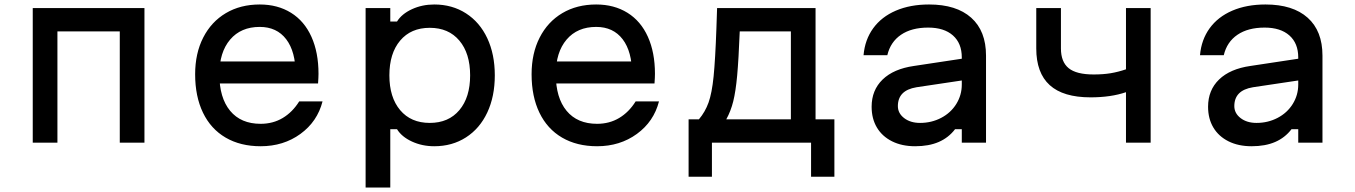

<svg xmlns="http://www.w3.org/2000/svg" viewBox="-20 -636 6040 856"><path d="M126 -600H624V0H514V-496H236V0H126Z M1335 -362 1298 -305Q1298 -406 1256 -461Q1214 -516 1138 -516Q1054 -516 1006 -459.5Q958 -403 958 -305Q958 -200 1006 -142Q1054 -84 1142 -84Q1197 -84 1240.5 -110Q1284 -136 1314 -184H1418Q1395 -94 1319.5 -39Q1244 16 1142 16Q1052 16 986 -22.5Q920 -61 885 -133.5Q850 -206 850 -305Q850 -398 886 -468.5Q922 -539 987 -577.5Q1052 -616 1138 -616Q1218 -616 1277.5 -579Q1337 -542 1368.5 -472Q1400 -402 1400 -307Q1400 -292 1398 -264H935V-362Z M1610 -600H1720V-540H1750Q1771 -574 1816.5 -595Q1862 -616 1916 -616Q1996 -616 2057.5 -576.5Q2119 -537 2152.5 -465.5Q2186 -394 2186 -300Q2186 -206 2152.5 -134.5Q2119 -63 2057.5 -23.5Q1996 16 1916 16Q1862 16 1816.5 -5Q1771 -26 1750 -60H1720V200H1610ZM2076 -300Q2076 -398 2028 -455Q1980 -512 1896 -512Q1812 -512 1764 -455Q1716 -398 1716 -300Q1716 -202 1764 -145Q1812 -88 1896 -88Q1980 -88 2028 -145Q2076 -202 2076 -300Z M2835 -362 2798 -305Q2798 -406 2756 -461Q2714 -516 2638 -516Q2554 -516 2506 -459.5Q2458 -403 2458 -305Q2458 -200 2506 -142Q2554 -84 2642 -84Q2697 -84 2740.5 -110Q2784 -136 2814 -184H2918Q2895 -94 2819.5 -39Q2744 16 2642 16Q2552 16 2486 -22.5Q2420 -61 2385 -133.5Q2350 -206 2350 -305Q2350 -398 2386 -468.5Q2422 -539 2487 -577.5Q2552 -616 2638 -616Q2718 -616 2777.5 -579Q2837 -542 2868.5 -472Q2900 -402 2900 -307Q2900 -292 2898 -264H2435V-362Z M3050 -104H3096Q3124 -137 3139 -179Q3154 -221 3161.5 -295.5Q3169 -370 3174 -510Q3176 -555 3177 -600H3616V-104H3700V152H3596V0H3154V152H3050ZM3506 -104V-496H3278Q3273 -370 3266.5 -299Q3260 -228 3249 -184Q3238 -140 3218 -104Z M4280 -279 4066 -247Q4024 -240 4003.5 -219Q3983 -198 3983 -163Q3983 -131 4011 -109.5Q4039 -88 4082 -88Q4133 -88 4176 -110.5Q4219 -133 4243.5 -172.5Q4268 -212 4268 -259V-380Q4268 -443 4228.5 -478Q4189 -513 4118 -513Q4044 -513 3997 -481Q3950 -449 3936 -390H3830Q3836 -459 3873 -510Q3910 -561 3974 -588.5Q4038 -616 4122 -616Q4244 -616 4310 -557Q4376 -498 4376 -388V0H4268V-60H4238Q4209 -22 4165 -3Q4121 16 4060 16Q4001 16 3957 -6Q3913 -28 3889.5 -67.5Q3866 -107 3866 -160Q3866 -234 3915 -281.5Q3964 -329 4055 -342L4280 -376Z M4842 -202Q4720 -202 4660 -256.5Q4600 -311 4600 -420V-600H4710V-420Q4710 -360 4744.5 -332Q4779 -304 4856 -304Q4898 -304 4931.5 -309.5Q4965 -315 5000 -327V-600H5110V0H5000V-225Q4933 -202 4842 -202Z M5780 -279 5566 -247Q5524 -240 5503.5 -219Q5483 -198 5483 -163Q5483 -131 5511 -109.5Q5539 -88 5582 -88Q5633 -88 5676 -110.5Q5719 -133 5743.5 -172.5Q5768 -212 5768 -259V-380Q5768 -443 5728.5 -478Q5689 -513 5618 -513Q5544 -513 5497 -481Q5450 -449 5436 -390H5330Q5336 -459 5373 -510Q5410 -561 5474 -588.5Q5538 -616 5622 -616Q5744 -616 5810 -557Q5876 -498 5876 -388V0H5768V-60H5738Q5709 -22 5665 -3Q5621 16 5560 16Q5501 16 5457 -6Q5413 -28 5389.5 -67.5Q5366 -107 5366 -160Q5366 -234 5415 -281.5Q5464 -329 5555 -342L5780 -376Z"/></svg>

Font: Martian Mono VF sWd Rg
Style: Regular
Weight: 400
Width: 6
Monospace: yes
Designer: Roman Shamin
Foundry: Evil Martians
Version: Version 1.100